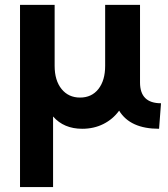

<svg xmlns="http://www.w3.org/2000/svg" viewBox="-20 -508 677 772"><path d="M619.6 9.8Q561.5 9.8 521.5 -8.3Q481.4 -26.4 459 -63Q433.6 -28.3 395.5 -9.3Q357.4 9.8 310.5 9.8Q236.8 9.8 193.4 -39.6V244.1H60.5V-488.3H199.7V-243.2Q199.7 -184.6 227.5 -150.1Q255.4 -115.7 301.8 -115.7Q348.6 -115.7 375.7 -150.1Q402.8 -184.6 402.8 -243.2V-488.3H543V-176.3Q543 -92.8 627.4 -92.8Z"/></svg>

Font: Kumbh Sans
Style: Bold
Weight: 700
Version: Version 1.005